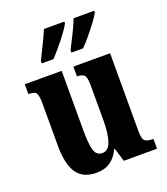

<svg xmlns="http://www.w3.org/2000/svg" viewBox="-141 -865 847 973"><g transform="rotate(-20 282.0 -378.0)"><path d="M214 10Q140 10 107 -38Q74 -86 74 -188V-413Q74 -456 65.5 -469.5Q57 -483 26 -483H23V-536H222V-215Q222 -142 232 -108Q242 -74 274 -74Q307 -74 321 -115.5Q335 -157 335 -227V-419Q335 -463 322.5 -473Q310 -483 288 -483H285V-536H483V-116Q483 -72 496.5 -62.5Q510 -53 533 -53H541V0H362L340 -72H336Q299 10 214 10ZM300 -619Q318 -654 337.5 -693Q357 -732 370 -766H481V-756Q472 -739 451 -711Q430 -683 406 -654Q382 -625 363 -606H300ZM140 -619Q157 -654 176.5 -693Q196 -732 210 -766H320V-756Q311 -739 290.5 -711Q270 -683 245.5 -654Q221 -625 203 -606H140Z"/></g></svg>

Font: Noto Serif ExtraCondensed ExtraBold
Style: Regular
Weight: 800
Width: 2
Designer: Monotype Design Team
Foundry: Monotype Imaging Inc.
Version: Version 2.013; ttfautohint (v1.8.4.7-5d5b)